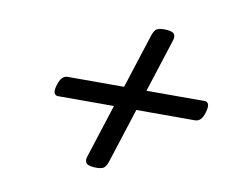

<svg xmlns="http://www.w3.org/2000/svg" viewBox="-67 -809 897 743"><g transform="rotate(10 381.5 -437.5)"><path d="M355 -151Q324 -151 315.5 -161Q307 -171 314 -190L475 -691Q482 -712 491.5 -718Q501 -724 520 -724Q551 -724 559.5 -714.5Q568 -705 561 -685L400 -184Q393 -163 384 -157Q375 -151 355 -151ZM161 -398Q150 -398 146 -408Q142 -418 149 -440Q160 -478 185 -478H723Q734 -478 738 -468Q742 -458 735 -435Q725 -398 699 -398Z"/></g></svg>

Font: Playwrite NO
Style: Regular
Weight: 400
Designer: Veronika Burian, José Scaglione
Foundry: TypeTogether
Version: Version 1.002